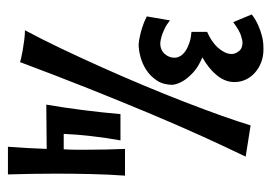

<svg xmlns="http://www.w3.org/2000/svg" viewBox="-118 -590 671 474"><g transform="rotate(90 217.0 -353.5)"><path d="M367.2 -625Q343.8 -576.7 316.4 -516.4Q289.1 -456.1 259.5 -385.5Q230 -314.9 198.2 -235.1Q166.5 -155.3 133.8 -67.9Q133.8 -68.4 125.5 -70.3Q117.2 -72.3 105 -74.5Q92.8 -76.7 79.1 -78.4Q65.4 -80.1 55.2 -80.1Q76.7 -120.1 99.9 -168.7Q123 -217.3 146.2 -269Q169.4 -320.8 191.4 -373.3Q213.4 -425.8 232.2 -474.4Q251 -522.9 265.9 -564.7Q280.8 -606.4 290 -637.2ZM327.1 -315.9Q320.8 -281.2 316.7 -245.4Q312.5 -209.5 311 -175.8H349.1Q350.1 -190.9 350.1 -205.3Q350.1 -219.7 350.1 -233.9Q350.1 -256.8 349.6 -280.5Q349.1 -304.2 348.1 -327.1H414.1Q411.1 -284.7 410.2 -242.2Q409.2 -199.7 409.2 -158.2Q409.2 -128.9 409.7 -98.1Q410.2 -67.4 411.1 -38.1H342.8Q344.7 -61.5 345.9 -85.2Q347.2 -108.9 348.1 -133.8L238.8 -132.8Q253.9 -221.2 262.2 -315.9ZM189.9 -444.8Q189.9 -421.9 179.4 -406Q168.9 -390.1 153.8 -380.1Q138.7 -370.1 121.6 -365.5Q104.5 -360.8 90.8 -360.8Q90.3 -360.8 85 -361.3Q79.6 -361.8 70.3 -363.8Q61 -365.7 48.3 -369.6Q35.6 -373.5 21 -380.9L30.8 -438Q42 -429.2 52 -424.6Q62 -419.9 69.8 -417.5Q78.6 -415 86.9 -414.1Q103.5 -414.1 113.3 -424.8Q123 -435.5 123 -449.2Q123 -457.5 118.2 -464.8Q113.3 -472.2 104.7 -477.5Q96.2 -482.9 84.5 -486.6Q72.8 -490.2 59.1 -491.2V-529.8Q70.3 -534.7 80.3 -541.3Q90.3 -547.9 97.7 -555.9Q105 -564 109.4 -572.8Q113.8 -581.5 113.8 -590.8Q113.8 -599.1 106.9 -608.2Q100.1 -617.2 85 -617.2Q81.1 -617.2 68.6 -613.5Q56.2 -609.9 35.2 -594.2L16.1 -640.1Q29.8 -650.4 43.5 -656.2Q57.1 -662.1 68.6 -665Q80.1 -668 89.1 -668.5Q98.1 -668.9 103 -668.9Q119.6 -668.9 134.3 -663.3Q148.9 -657.7 159.9 -647.9Q170.9 -638.2 177 -625.2Q183.1 -612.3 183.1 -597.2Q183.1 -574.2 166.3 -553.7Q149.4 -533.2 122.1 -518.1Q145.5 -508.3 159.2 -495.6Q172.9 -482.9 179.7 -471.7Q188 -458.5 189.9 -444.8Z"/></g></svg>

Font: Mouse Memoirs
Style: Regular
Weight: 400
Version: Version 1.000